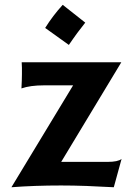

<svg xmlns="http://www.w3.org/2000/svg" viewBox="-20 -768 540 795"><path d="M70.8 -487.3 69.8 -510.3H482.4L233.4 -97.7H425.3Q468.3 -97.7 483.4 -109.9L451.2 7.3Q429.7 5.9 399.4 4.9L338.9 2Q282.7 0 232.9 0Q122.6 0 27.3 7.3L282.7 -414.6H161.6Q105 -414.6 68.8 -401.9Q70.8 -439.9 70.8 -460.9ZM167 -652.3Q198.7 -703.1 239.7 -748L333 -674.3Q308.6 -643.1 299.8 -631.3L282.7 -607.4Q274.4 -596.2 265.1 -582Z"/></svg>

Font: Hammersmith One
Style: Regular
Weight: 400
Designer: Nicole Fally
Foundry: Nicole Fally
Version: Version 1.003